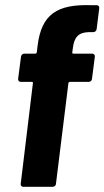

<svg xmlns="http://www.w3.org/2000/svg" viewBox="-20 -721 403 741"><path d="M336 -514H263C260 -514 258 -516 259 -519L261 -534C266 -578 283 -596 323 -597H340C347 -597 352 -602 353 -609L363 -689C364 -696 360 -701 353 -701H332C201 -705 140 -667 125 -544L122 -519C122 -516 119 -514 116 -514H74C67 -514 62 -509 61 -502L50 -417C49 -410 54 -405 60 -405H103C106 -405 108 -403 107 -400L60 -12C59 -5 63 0 70 0H183C190 0 196 -5 196 -12L244 -400C244 -403 247 -405 250 -405H322C329 -405 335 -410 335 -417L346 -502C347 -509 342 -514 336 -514Z"/></svg>

Font: Barlow Semi Condensed
Style: Bold Italic
Weight: 700
Width: 4
Italic angle: -7°
Designer: Jeremy Tribby
Foundry: Tribby Type
Version: Version 1.422;hotconv 1.0.109;makeotfexe 2.5.65596